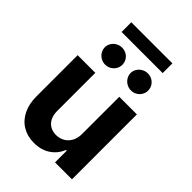

<svg xmlns="http://www.w3.org/2000/svg" viewBox="-256 -993 1109 1109"><g transform="rotate(45 298.5 -438.5)"><path d="M396.8 -530.3H540.6V0H402.3V-95.9H396.5Q377.6 -48.5 336.1 -20.8Q294.7 6.8 235.9 6.8Q182.9 6.8 142.4 -17.3Q101.9 -41.4 79.4 -86.6Q56.9 -131.8 56.9 -192.8V-530.3H201.1V-218Q201.1 -187 212.4 -163.9Q223.8 -140.8 244.9 -128.3Q266 -115.7 293.7 -115.7Q321.5 -115.7 345 -128.5Q368.5 -141.3 382.7 -166.5Q396.8 -191.8 396.8 -226.1ZM135.5 -673.3Q135.5 -692.2 145.3 -708.2Q155 -724.2 171.6 -733.5Q188.2 -742.8 207.2 -742.8Q227.2 -742.8 243.4 -733.7Q259.7 -724.7 269.3 -708.7Q278.8 -692.6 278.8 -673.3Q278.8 -654.8 269.3 -638.7Q259.7 -622.7 243.4 -613.3Q227.2 -603.8 207.2 -603.8Q188.6 -603.8 171.8 -613.3Q155 -622.7 145.3 -639Q135.5 -655.2 135.5 -673.3ZM345.8 -673.3Q345.8 -692.2 355.8 -708.2Q365.9 -724.2 382.6 -733.5Q399.4 -742.8 418.5 -742.8Q438 -742.8 454.3 -733.5Q470.6 -724.2 480.1 -708.2Q489.6 -692.2 489.6 -673.3Q489.6 -654.8 480.1 -638.7Q470.6 -622.7 454.3 -613.3Q438 -603.8 418.5 -603.8Q399.4 -603.8 382.6 -613.3Q365.9 -622.7 355.8 -639Q345.8 -655.2 345.8 -673.3ZM477.3 -804.5H141.5V-883.8H477.3Z"/></g></svg>

Font: Pretendard Std Variable
Style: Regular
Weight: 400
Designer: Base glyphs from Inter by Rasmus Andersson; Hangeul glyphs from Noto Sans CJK(Source Han Sans) by Jang Soo-young and Kan
Foundry: Kil Hyung-jin
Version: Version 1.309;Glyphs 3.2 (3225)